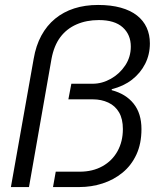

<svg xmlns="http://www.w3.org/2000/svg" viewBox="-20 -755 656 775"><path d="M24 0 116 -518Q125 -571 147 -611.5Q169 -652 202.5 -679.5Q236 -707 279.5 -721Q323 -735 376 -735Q428 -735 467.5 -724Q507 -713 533 -692.5Q559 -672 572 -643.5Q585 -615 585 -580Q585 -535 566 -497.5Q547 -460 513 -433.5Q479 -407 431 -395V-391Q488 -376 519.5 -336.5Q551 -297 551 -234Q551 -175 530.5 -131Q510 -87 474.5 -58Q439 -29 394 -14.5Q349 0 301 0H194L205 -62H302Q354 -62 393.5 -84Q433 -106 454.5 -145Q476 -184 476 -234Q476 -275 460.5 -301.5Q445 -328 417 -341Q389 -354 355 -354H256L268 -417H354Q392 -417 427.5 -437Q463 -457 485.5 -491Q508 -525 508 -567Q508 -615 475.5 -644.5Q443 -674 379 -674Q329 -674 289 -656.5Q249 -639 223.5 -605Q198 -571 188 -518L97 0Z"/></svg>

Font: Archivo SemiBold Light
Style: Italic
Weight: 300
Italic angle: -10°
Version: Version 2.001